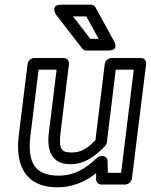

<svg xmlns="http://www.w3.org/2000/svg" viewBox="-20 -764 645 821"><path d="M110 -183 145 -466H222L189 -198C178 -111 207 -62 281 -62C337 -62 380 -89 429 -139C433 -144 436 -149 437 -155L475 -466H552L498 -25H441L440 -75C440 -87 430 -97 418 -97H415C408 -97 400 -93 395 -89C344 -41 296 -13 231 -13C131 -13 96 -67 110 -183ZM60 -183C44 -51 94 37 225 37C289 37 343 14 391 -23V3C391 15 401 25 413 25H516C527 25 542 15 544 0L605 -491C606 -502 598 -516 583 -516H456C445 -516 430 -506 428 -491L388 -164C348 -125 324 -112 287 -112C244 -112 230 -123 239 -198L275 -491C276 -502 268 -516 253 -516H126C115 -516 100 -506 98 -491ZM366 -598 292 -694H349L402 -598ZM332 -556C336 -551 342 -548 349 -548H443C492 -548 468 -587 468 -587L388 -733C385 -739 377 -744 369 -744H242C193 -744 219 -702 219 -702Z"/></svg>

Font: Falling Sky
Style: ExtOuObl
Weight: 400
Designer: Paul D. Hunt
Foundry: Adobe Systems Incorporated
Version: Version 1.02